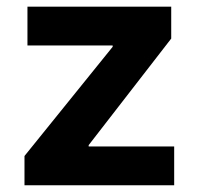

<svg xmlns="http://www.w3.org/2000/svg" viewBox="-20 -550 589 570"><path d="M52.7 -86.9 314.5 -411.1V-415H61.5V-530.3H488.3V-435.5L243.2 -119.1V-115.2H497.1V0H52.7Z"/></svg>

Font: Pretendard
Style: Bold
Weight: 700
Designer: Base glyphs from Inter by Rasmus Andersson; Hangeul glyphs from Noto Sans CJK(Source Han Sans) by Jang Soo-young and Kan
Foundry: Kil Hyung-jin
Version: Version 1.309